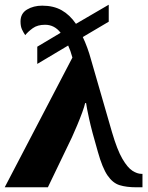

<svg xmlns="http://www.w3.org/2000/svg" viewBox="-23 -794 627 814"><path d="M284 -550Q280 -565 275.5 -577.5Q271 -590 266 -601L135 -523V-596L234 -655Q208 -689 168 -689Q136 -689 116 -674.5Q96 -660 84 -645Q77 -655 70.5 -668.5Q64 -682 64 -703Q64 -737 91.5 -753.5Q119 -770 156 -770Q204 -770 238.5 -750.5Q273 -731 299 -693L438 -774V-702L328 -637Q338 -616 347 -591.5Q356 -567 363 -541L452 -233Q474 -158 496 -120.5Q518 -83 538.5 -70Q559 -57 576 -57H581V0H554Q513 0 484 -9Q455 -18 433 -50Q411 -82 392 -150Q366 -239 355 -289.5Q344 -340 342 -357H338Q335 -343 325.5 -317Q316 -291 304 -262.5Q292 -234 282 -212L180 0H-3Z"/></svg>

Font: Noto Serif ExtraBold
Style: Regular
Weight: 800
Designer: Monotype Design Team
Foundry: Monotype Imaging Inc.
Version: Version 2.014